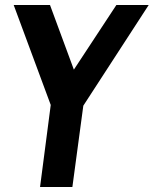

<svg xmlns="http://www.w3.org/2000/svg" viewBox="-20 -752 618 772"><path d="M181 -732 277 -472 448 -732H578L315 -327L271 0H141L184 -330L35 -732Z"/></svg>

Font: Rosario
Style: Italic
Weight: 400
Italic angle: -8.05°
Designer: Hector Gatti
Foundry: Omnibus Type
Version: Version 1.201